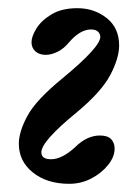

<svg xmlns="http://www.w3.org/2000/svg" viewBox="-20 -436 321 469"><path d="M149 13Q95 13 60.5 -14.5Q26 -42 26 -85Q26 -114 47 -153Q68 -192 133 -245Q225 -321 225 -346Q225 -353 219.5 -358.5Q214 -364 202 -364Q176 -364 149 -333Q136 -317 120.5 -309.5Q105 -302 92 -302Q76 -302 66.5 -310.5Q57 -319 57 -333Q57 -347 69 -366.5Q81 -386 106 -401Q131 -416 169 -416Q210 -416 240.5 -392Q271 -368 271 -325Q271 -294 249.5 -253Q228 -212 168 -162Q81 -91 81 -64Q81 -47 105 -47Q131 -47 163 -76Q192 -105 224 -105Q243 -105 251.5 -96Q260 -87 260 -73Q260 -53 244 -33Q228 -13 203 0Q178 13 149 13Z"/></svg>

Font: Junicode
Style: Bold Italic
Weight: 700
Italic angle: -11°
Designer: Peter S. Baker
Version: Version 2.100; ttfautohint (v1.8.4)